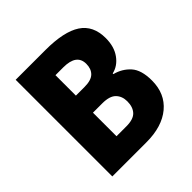

<svg xmlns="http://www.w3.org/2000/svg" viewBox="-189 -859 1003 1003"><g transform="rotate(-45 312.5 -357.0)"><path d="M296 -714Q432 -714 497.5 -671Q563 -628 563 -535Q563 -472 533 -430.5Q503 -389 458 -379V-374Q509 -361 543 -323.5Q577 -286 577 -208Q577 -111 510.5 -55.5Q444 0 328 0H76V-714ZM303 -433Q353 -433 374.5 -454Q396 -475 396 -512Q396 -584 298 -584H240V-433ZM240 -307V-133H313Q365 -133 387 -156.5Q409 -180 409 -222Q409 -260 386 -283.5Q363 -307 309 -307Z"/></g></svg>

Font: Noto Sans SemiCondensed ExtraBold
Style: Regular
Weight: 800
Width: 4
Designer: Monotype Design Team
Foundry: Monotype Imaging Inc.
Version: Version 2.013; ttfautohint (v1.8.4.7-5d5b)